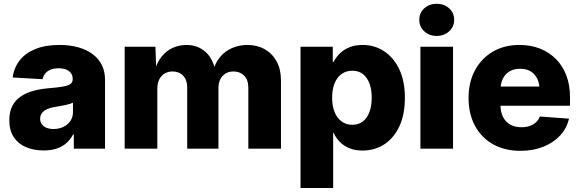

<svg xmlns="http://www.w3.org/2000/svg" viewBox="-20 -772 3008 997"><path d="M206.5 9.3Q154.8 9.3 114.5 -8.1Q74.2 -25.4 51.3 -60.1Q28.3 -94.7 28.3 -147.5Q28.3 -191.9 44.2 -222.2Q60.1 -252.4 87.9 -271.2Q115.7 -290 152.1 -300Q188.5 -310.1 230 -313.5Q276.4 -317.4 304.4 -322Q332.5 -326.7 345 -335.4Q357.4 -344.2 357.4 -360.4V-362.8Q357.4 -379.9 348.6 -392.1Q339.8 -404.3 323.5 -410.9Q307.1 -417.5 284.7 -417.5Q261.2 -417.5 243.7 -410.6Q226.1 -403.8 215.3 -390.9Q204.6 -377.9 201.2 -360.8L45.9 -369.6Q52.7 -421.4 82.8 -459.2Q112.8 -497.1 164.6 -517.8Q216.3 -538.6 288.6 -538.6Q342.3 -538.6 386 -526.4Q429.7 -514.2 460.9 -491Q492.2 -467.8 508.8 -434.3Q525.4 -400.9 525.4 -357.9V0H363.3V-74.2H359.9Q345.2 -46.4 323.5 -27.8Q301.8 -9.3 272.7 0Q243.7 9.3 206.5 9.3ZM257.8 -102.1Q286.1 -102.1 309.1 -113Q332 -124 345.5 -143.8Q358.9 -163.6 358.9 -189.5V-238.8Q352.1 -235.4 342 -232.2Q332 -229 319.6 -226.6Q307.1 -224.1 293.7 -221.7Q280.3 -219.2 266.1 -216.8Q242.7 -213.4 225.3 -205.6Q208 -197.8 198.2 -185.3Q188.5 -172.9 188.5 -155.3Q188.5 -138.2 197.5 -126.2Q206.5 -114.3 221.9 -108.2Q237.3 -102.1 257.8 -102.1Z M627.4 0V-529.3H787.1L791.5 -399.4H781.7Q794.4 -447.8 819.6 -478.5Q844.7 -509.3 877.9 -523.9Q911.1 -538.6 948.2 -538.6Q1006.3 -538.6 1046.9 -502.9Q1087.4 -467.3 1101.1 -394H1084.5Q1095.2 -443.4 1122.1 -475.3Q1148.9 -507.3 1186 -522.9Q1223.1 -538.6 1264.6 -538.6Q1315.4 -538.6 1354.7 -516.4Q1394 -494.1 1416.5 -453.1Q1439 -412.1 1439 -354V0H1269.5V-316.4Q1269.5 -357.4 1247.8 -379.2Q1226.1 -400.9 1192.4 -400.9Q1168.5 -400.9 1150.9 -390.1Q1133.3 -379.4 1123.8 -360.1Q1114.3 -340.8 1114.3 -314.5V0H952.1V-318.8Q952.1 -356.4 931.2 -378.7Q910.2 -400.9 876 -400.9Q853 -400.9 835.2 -390.4Q817.4 -379.9 807.1 -359.9Q796.9 -339.8 796.9 -311V0Z M1540.5 204.1V-529.3H1708V-450.2H1711.9Q1725.1 -475.6 1745.8 -495.6Q1766.6 -515.6 1795.9 -527.1Q1825.2 -538.6 1862.8 -538.6Q1924.8 -538.6 1974.4 -506.1Q2023.9 -473.6 2053.2 -412.6Q2082.5 -351.6 2082.5 -264.6Q2082.5 -178.2 2054.2 -116.9Q2025.9 -55.7 1976.1 -22.9Q1926.3 9.8 1861.3 9.8Q1824.2 9.8 1795.2 -2Q1766.1 -13.7 1745.4 -34.4Q1724.6 -55.2 1712.4 -82H1710V204.1ZM1809.6 -124Q1841.3 -124 1863.8 -141.1Q1886.2 -158.2 1898.2 -189.9Q1910.2 -221.7 1910.2 -264.6Q1910.2 -308.1 1898.2 -339.4Q1886.2 -370.6 1864 -387.7Q1841.8 -404.8 1809.6 -404.8Q1777.3 -404.8 1753.7 -387.7Q1730 -370.6 1717.3 -339.1Q1704.6 -307.6 1704.6 -264.6Q1704.6 -222.2 1717.3 -190.4Q1730 -158.7 1753.9 -141.4Q1777.8 -124 1809.6 -124Z M2163.1 0V-529.3H2332.5V0ZM2247.6 -585.4Q2209 -585.4 2183.1 -609.4Q2157.2 -633.3 2157.2 -668.9Q2157.2 -705.1 2183.1 -728.8Q2209 -752.4 2247.6 -752.4Q2286.1 -752.4 2312.3 -728.8Q2338.4 -705.1 2338.4 -668.9Q2338.4 -633.3 2312.3 -609.4Q2286.1 -585.4 2247.6 -585.4Z M2683.1 11.2Q2601.1 11.2 2540.3 -22.9Q2479.5 -57.1 2446.3 -119.1Q2413.1 -181.2 2413.1 -263.7Q2413.1 -344.7 2446.3 -406.7Q2479.5 -468.8 2539.1 -503.7Q2598.6 -538.6 2677.7 -538.6Q2735.8 -538.6 2783.7 -519.8Q2831.5 -501 2866.7 -465.6Q2901.9 -430.2 2920.9 -380.1Q2939.9 -330.1 2939.9 -267.1V-223.1H2470.2V-322.8H2860.4L2782.2 -301.3Q2782.2 -336.4 2770.3 -362.1Q2758.3 -387.7 2735.8 -401.4Q2713.4 -415 2680.7 -415Q2648.4 -415 2625.5 -401.1Q2602.5 -387.2 2590.6 -362.1Q2578.6 -336.9 2578.6 -302.7V-230Q2578.6 -191.9 2591.8 -165.3Q2605 -138.7 2629.4 -125Q2653.8 -111.3 2687.5 -111.3Q2711.4 -111.3 2730.7 -117.9Q2750 -124.5 2763.4 -137Q2776.9 -149.4 2783.2 -167L2934.6 -155.8Q2923.3 -106 2888.7 -68.6Q2854 -31.2 2801.3 -10Q2748.5 11.2 2683.1 11.2Z"/></svg>

Font: Inter 24pt ExtraBold
Style: Regular
Weight: 800
Designer: Rasmus Andersson
Foundry: rsms
Version: Version 4.001;git-66647c0bb